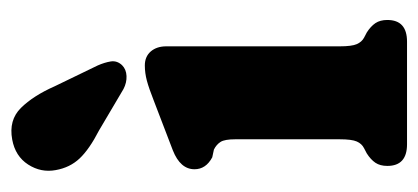

<svg xmlns="http://www.w3.org/2000/svg" viewBox="-224 -530 753 346"><g transform="rotate(-90 153.0 -356.5)"><path d="M243 -434V-121.5Q243 -99.5 247 -90.5Q251 -81.5 258.5 -77.5L268 -72.5Q279 -65.5 284.8 -57Q290.5 -48.5 290.5 -35.5Q290.5 0 251.5 0H66.5Q27.5 0 27.5 -35.5Q27.5 -48.5 33.2 -57Q39 -65.5 50 -72.5L59.5 -77.5Q67.5 -81.5 71.5 -90.5Q75.5 -99.5 75.5 -121.5V-309.5Q75.5 -328.5 70.8 -336Q66 -343.5 57 -348L43 -351Q21.5 -362.5 21.5 -383Q21.5 -408.5 55.5 -422L145.5 -456.5Q167 -465 181 -468.8Q195 -472.5 208.5 -472.5Q224.5 -472.5 233.8 -461.8Q243 -451 243 -434ZM171 -635 208.5 -557.5Q214 -545 215.8 -533.8Q217.5 -522.5 209 -513.5Q201.5 -506 189.5 -505.5Q177.5 -505 166 -511L91.5 -555Q57.5 -572.5 41 -590Q24.5 -607.5 20 -633Q15 -659.5 30 -682.8Q45 -706 75 -711.5Q110 -718 132 -695.8Q154 -673.5 171 -635Z"/></g></svg>

Font: Fraunces 72pt SuperSoft
Style: Bold
Weight: 700
Version: Version 1.000;[0bf87f6ff]